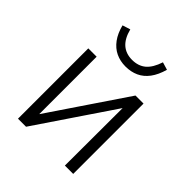

<svg xmlns="http://www.w3.org/2000/svg" viewBox="-195 -822 944 944"><g transform="rotate(45 277.0 -350.5)"><path d="M85 0V-489H143V-63H125L413 -489H469V0H411L412 -426H429L141 0ZM277 -555Q240 -555 209.5 -569.5Q179 -584 157 -614Q135 -644 124 -688L165 -701Q178 -650 206 -625.5Q234 -601 277 -601Q320 -601 348 -624.5Q376 -648 393 -700L433 -688Q420 -642 398 -612.5Q376 -583 345.5 -569Q315 -555 277 -555Z"/></g></svg>

Font: Nunito Sans 10pt SemiCondensed Light
Style: Regular
Weight: 300
Width: 4
Designer: Vernon Adams
Foundry: Vernon Adams
Version: Version 3.101;gftools[0.9.27]